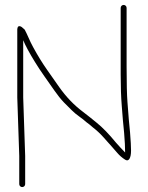

<svg xmlns="http://www.w3.org/2000/svg" viewBox="-20 -745 601 778"><path d="M74 -350V-582C83.7 -558.9 99.5 -529.6 121.5 -494C133.8 -474 146.8 -454.3 160.5 -435C174.2 -415.7 187.5 -396.7 200.5 -378C213.5 -359.3 226.3 -343.3 239 -330L270.5 -298.5C279.5 -289.5 289.7 -281 301 -273C312.3 -265 322 -257.3 330 -250C339.3 -243.3 348 -236.3 356 -229C371.5 -217.1 386 -203.6 399.5 -188.5C405.2 -182.2 410.5 -176.2 415.5 -170.5C420.5 -164.8 426.2 -158.5 432.5 -151.5C438.8 -144.5 446.4 -135.8 455.3 -125.4C464.2 -114.9 474.7 -105.8 487 -98C494.3 -93.3 500.2 -94.5 504.5 -101.5C508.8 -108.5 511 -119.7 511 -135C511 -150.3 509.7 -174.7 507 -208L502 -260C500.7 -277.3 498.8 -301 496.5 -331C494.2 -361 493 -409.2 493 -475.5V-713C493 -716.3 491.8 -719.2 489.5 -721.5C487.2 -723.8 484.3 -725 481 -725C477.7 -725 474.8 -723.8 472.5 -721.5C470.2 -719.2 469 -716.3 469 -713V-443.2C469 -394 470.5 -351.1 473.5 -314.5C475.2 -294.2 476.7 -275.3 478 -258L483 -206C485.7 -174 487 -147.7 487 -127C486.3 -128.3 484.5 -130.3 481.5 -133C478.5 -135.7 474.2 -140.2 468.5 -146.5C462.8 -152.8 456.7 -159.7 450 -167C421.9 -201.4 395.9 -228.2 372 -247.5C363.3 -254.5 354.5 -261.7 345.5 -269C336.5 -276.3 326.7 -284 316 -292C279.8 -319.1 247.8 -352.5 220 -392C207.3 -410 191 -433.3 171 -461.8C151 -490.3 132 -521.2 114 -554.5C107.3 -566.8 101.3 -579.2 96 -591.5C90.7 -603.8 85.3 -615 80 -625L72 -632C67.3 -636.7 62.7 -639 58 -639C53.3 -639 50.7 -634.7 50 -626V-350L58 -113V1C58 4.3 59.2 7.2 61.5 9.5C63.8 11.8 66.7 13 70 13C73.3 13 76.2 11.8 78.5 9.5C80.8 7.2 82 4.3 82 1V-113Z"/></svg>

Font: Proton
Style: SeBd
Weight: 500
Version: Version 1.017